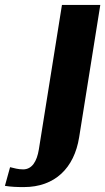

<svg xmlns="http://www.w3.org/2000/svg" viewBox="-102 -548 428 781"><path d="M-82 208C-57 212 -35 213 -5 213C121 213 200 136 220 10L306 -528H150L56 60C48 109 28 141 -8 141C-28 141 -45 136 -61 132Z"/></svg>

Font: Aerodynamic
Style: BdObl
Weight: 500
Designer: Google
Version: Version 2.000980; 2014